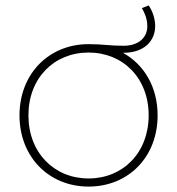

<svg xmlns="http://www.w3.org/2000/svg" viewBox="-20 -686 654 709"><path d="M435 -491C514 -491 553 -536 553 -590C553 -617 543 -646 529 -666L504 -656C515 -637 524 -615 524 -589C524 -552 497 -517 436 -517C383 -517 362 -523 307 -523C161 -523 52 -414 52 -260C52 -106 161 3 307 3C454 3 562 -106 562 -260C562 -365 512 -448 434 -491ZM307 -27C180 -27 85 -122 85 -260C85 -398 180 -492 307 -492C434 -492 529 -398 529 -260C529 -122 434 -27 307 -27Z"/></svg>

Font: Talent ExtraLight
Style: Regular
Weight: 200
Designer: Mike Powis
Version: Version 1.001;hotconv 1.0.109;makeotfexe 2.5.65596